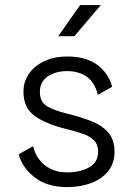

<svg xmlns="http://www.w3.org/2000/svg" viewBox="-20 -743 535 771"><path d="M249.5 -516.1Q326.7 -516.1 371.6 -481.9Q416.5 -447.8 430.2 -394.5L373 -362.3Q360.4 -412.6 328.1 -435.1Q295.9 -457.5 249.5 -457.5Q203.1 -457.5 171.6 -436Q140.1 -414.6 140.1 -374.5Q140.1 -333 169.2 -316.2Q198.2 -299.3 249.5 -286.6Q304.2 -273.4 347.2 -256.3Q390.1 -239.3 415 -210.4Q439.9 -181.6 439.9 -133.8Q439.9 -87.9 414.8 -56.2Q389.6 -24.4 346.4 -8.1Q303.2 8.3 249.5 8.3Q168.9 8.3 118.9 -31Q68.8 -70.3 55.2 -123.5L112.8 -155.8Q125 -106.9 160.9 -78.9Q196.8 -50.8 249.5 -50.8Q302.2 -50.8 338.1 -71Q374 -91.3 374 -133.8Q374 -163.1 357.2 -179.7Q340.3 -196.3 312 -206.1Q283.7 -215.8 249.5 -224.1Q167.5 -243.7 120.8 -276.4Q74.2 -309.1 74.2 -374.5Q74.2 -415.5 96.7 -447.5Q119.1 -479.5 158.7 -497.8Q198.2 -516.1 249.5 -516.1ZM278.8 -597.7H213.9L301.8 -722.7H384.8Z"/></svg>

Font: Giphurs Light
Style: Regular
Weight: 300
Version: Version 0.920; ttfautohint (v1.8.4.7-5d5b)